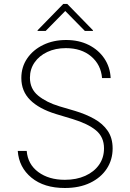

<svg xmlns="http://www.w3.org/2000/svg" viewBox="-20 -941 661 973"><path d="M497.2 -545.5Q491.5 -613.3 441.9 -655.2Q392.4 -697.1 313.9 -697.1Q261 -697.1 219.8 -677.7Q178.6 -658.4 155.2 -624.5Q131.7 -590.6 131.7 -546.9Q131.7 -490.4 173.5 -456.3Q215.2 -422.2 280.9 -402.3L360.4 -378.9Q414.8 -362.6 457.9 -338.4Q501.1 -314.3 525.9 -277.9Q550.8 -241.5 550.8 -188.9Q550.8 -131.4 521 -85.9Q491.1 -40.5 436.8 -14.4Q382.5 11.7 308.6 11.7Q203.1 11.7 139.6 -40.5Q76 -92.7 70 -176.1H115.4Q120.7 -108.7 174 -69.2Q227.3 -29.8 308.6 -29.8Q367.2 -29.8 411.9 -49.9Q456.7 -70 481.9 -105.8Q507.1 -141.7 507.1 -189.3Q507.1 -246.4 466.6 -280.2Q426.1 -313.9 348 -337.7L263.1 -363.3Q177.6 -389.6 132.8 -434.3Q88.1 -479 88.1 -545.5Q88.1 -601.6 117.9 -645.1Q147.7 -688.6 199 -713.4Q250.4 -738.3 315 -738.3Q380 -738.3 429.7 -713.2Q479.4 -688.2 508.7 -644.7Q538 -601.2 540.8 -545.5ZM211.3 -784.1 310.7 -885.3 410.2 -784.1H451V-787.6L320.7 -921.2H300.8L170.5 -787.6V-784.1Z"/></svg>

Font: Inter UI Extra Light
Style: Regular
Weight: 200
Designer: Rasmus Andersson
Foundry: rsms
Version: 3.2;8d6f07862